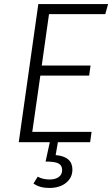

<svg xmlns="http://www.w3.org/2000/svg" viewBox="-20 -705 556 952"><path d="M223 -635 187 -380H429L422 -330H180L140 -51H434L427 0H267L256 64Q339 71 339 136Q339 176 307.5 201.5Q276 227 224 227Q177 227 146 205L167 171Q192 185 226 185Q254 185 271 173Q288 161 288 138Q288 115 270 105.5Q252 96 206 96L227 0H73L170 -685H516L502 -635Z"/></svg>

Font: Fira Sans Light
Style: Italic
Weight: 300
Italic angle: -8°
Designer: bBox Type GmbH & Carrois Corporate GbR & Edenspiekermann AG
Foundry: bBox Type GmbH & Carrois Corporate GbR & Edenspiekermann AG
Version: Version 4.301